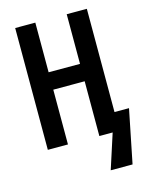

<svg xmlns="http://www.w3.org/2000/svg" viewBox="-133 -798 851 1087"><g transform="rotate(-15 292.0 -255.0)"><path d="M484 -109H569L506 204H378L444 0H366V-321H182V0H64V-714H182V-423H366V-714H484Z"/></g></svg>

Font: Noto Sans Display ExtraCondensed SemiBold
Style: Regular
Weight: 600
Width: 2
Designer: Monotype Design Team
Foundry: Monotype Imaging Inc.
Version: Version 2.003